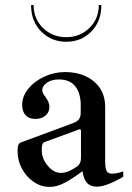

<svg xmlns="http://www.w3.org/2000/svg" viewBox="-20 -727 517 754"><path d="M464 -54V-33Q440 -18 410.5 -6Q381 6 361 6Q335 6 321.5 -9Q308 -24 304 -55Q267 -27 235.5 -10Q204 7 175 7Q141 7 112 -13Q83 -33 66 -65Q49 -97 49 -133Q49 -150 52 -157.5Q55 -165 63 -168L263 -242Q283 -249 290 -258.5Q297 -268 297 -286V-314Q297 -361 275.5 -388Q254 -415 211 -415Q183 -415 164.5 -402.5Q146 -390 146 -372Q146 -363 158 -347Q174 -326 174 -307Q174 -286 158.5 -273Q143 -260 119 -260Q94 -260 80.5 -274.5Q67 -289 67 -315Q67 -349 91.5 -379Q116 -409 155 -426.5Q194 -444 235 -444Q305 -444 349 -407Q393 -370 393 -307V-93Q393 -69 398 -57Q403 -45 420 -45Q440 -45 464 -54ZM298 -214Q298 -217 296 -218.5Q294 -220 291 -219L155 -169Q149 -167 146.5 -160Q144 -153 144 -137Q144 -104 167.5 -76Q191 -48 219 -48Q247 -48 284 -74Q298 -85 298 -107ZM112 -707H102Q102 -643 142 -603Q182 -563 240 -563Q299 -563 338.5 -603Q378 -643 378 -707H368Q368 -653 331 -617Q294 -581 240 -581Q186 -581 149 -617Q112 -653 112 -707Z"/></svg>

Font: Ibarra Real Nova SemiBold
Style: Regular
Weight: 600
Designer: Jose Maria Ribagorda & Octavio Pardo
Foundry: Jose Maria Ribagorda
Version: Version 1.014